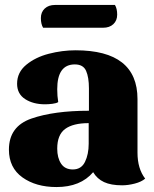

<svg xmlns="http://www.w3.org/2000/svg" viewBox="-20 -733 621 775"><path d="M208 22Q125 22 70.5 -17Q16 -56 16 -129Q16 -223 107 -254.5Q198 -286 339 -286V-376Q339 -421 327.5 -447Q316 -473 282 -473Q211 -473 211 -373Q211 -345 215 -321Q208 -316 191.5 -314Q175 -312 162 -312Q114 -312 81.5 -333Q49 -354 49 -395Q49 -441 86 -471.5Q123 -502 177 -516Q231 -530 285 -530Q535 -530 535 -333V-117Q535 -52 566 -12Q551 1 524 8Q497 15 473 15Q428 15 400 2Q372 -11 356 -38Q305 22 208 22ZM338 -153V-236Q275 -236 243 -212.5Q211 -189 211 -133Q211 -96 226.5 -72.5Q242 -49 274 -49Q308 -49 323 -79.5Q338 -110 338 -153ZM453 -674Q453 -650 437.5 -635.5Q422 -621 396 -621H154Q145 -636 145 -660Q145 -684 160.5 -698.5Q176 -713 202 -713H444Q453 -698 453 -674Z"/></svg>

Font: Sansita ExtraBold
Style: Regular
Weight: 800
Designer: Pablo Cosgaya
Foundry: Omnibus-Type
Version: Version 1.006